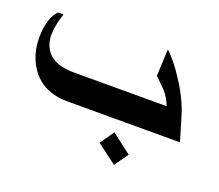

<svg xmlns="http://www.w3.org/2000/svg" viewBox="-115 -434 824 721"><g transform="rotate(20 297.5 -73.5)"><path d="M152.3 0Q92.8 0 49.8 -28.3Q1 -61.5 -18.6 -127Q-30.3 -167 -25.4 -219.7Q-18.6 -276.4 7.8 -301.8H29.3Q20.5 -275.4 17.6 -259.8Q7.8 -211.9 16.6 -182.6Q26.4 -150.4 50.8 -132.8Q83 -110.4 139.6 -110.4H510.7Q502.9 -136.7 477.5 -166Q467.8 -175.8 437.5 -205.1L442.4 -312.5Q477.5 -280.3 513.7 -223.6Q557.6 -157.2 576.2 -94.7L604.5 0ZM439.5 109.4 400.4 164.1 321.3 104.5 360.4 48.8Z"/></g></svg>

Font: Thabit-Bold-Oblique
Style: Bold Oblique
Weight: 700
Designer: Regenerated by Nadim Shaikli
Foundry: MAK Alagha
Version: 0.01